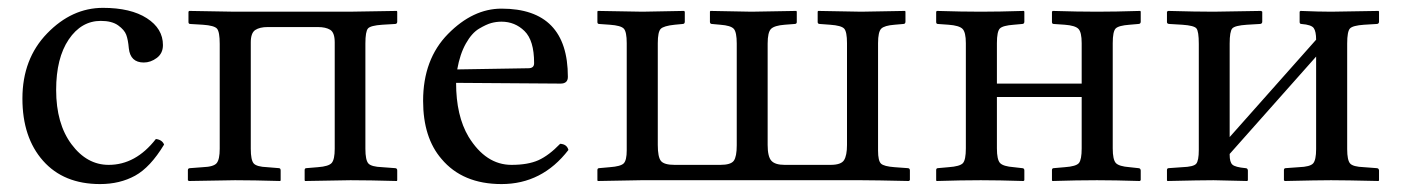

<svg xmlns="http://www.w3.org/2000/svg" viewBox="-20 -459 3569 489"><path d="M397.9 -90.8Q362.8 -32.7 324 -11.5Q285.2 9.8 234.9 9.8Q142.1 9.8 89.6 -49.6Q37.1 -108.9 37.1 -208Q37.1 -309.1 100.1 -374Q163.1 -439 242.2 -439Q313 -439 354 -412.6Q395 -386.2 395 -344.2Q395 -323.2 379.4 -311.5Q363.8 -299.8 346.2 -299.8Q312 -299.8 308.1 -335.9Q306.2 -357.9 301.5 -370.4Q296.9 -382.8 281 -394.3Q265.1 -405.8 236.8 -405.8Q187 -405.8 155 -358.4Q123 -311 123 -230Q123 -144 162.1 -91.6Q201.2 -39.1 256.8 -39.1Q325.7 -39.1 377 -105Q393.1 -103 397.9 -90.8Z M539.6 -347.2Q539.6 -377.9 532.7 -386Q525.9 -394 496.6 -396L464.8 -397.9Q460 -397.9 460 -402.8V-429.2L461.9 -431.2L577.6 -429.2H869.6L990.7 -431.2L991.7 -429.2V-403.8Q991.7 -397.9 985.8 -397.9L953.6 -396Q923.8 -394 917.2 -386.5Q910.6 -378.9 910.6 -348.1V-80.1Q910.6 -51.3 918.2 -42.7Q925.8 -34.2 953.6 -33.2L985.8 -30.8Q991.7 -30.8 991.7 -24.9V0L990.7 2Q918.9 0 872.6 0L756.8 2L755.9 0V-25.9Q755.9 -30.8 760.7 -30.8L789.6 -33.2Q817.4 -35.2 825 -44.2Q832.5 -53.2 832.5 -80.1V-351.1Q832.5 -376 821 -383.1Q809.6 -390.1 789.6 -390.1H661.6Q641.6 -390.1 630.1 -382.6Q618.7 -375 618.7 -351.1V-80.1Q618.7 -51.3 626.2 -42.7Q633.8 -34.2 660.6 -33.2L689.9 -30.8Q694.8 -30.8 694.8 -24.9V0L693.8 2Q624 0 578.6 0L460.9 2L458.5 0V-25.9Q458.5 -30.8 464.8 -30.8L496.6 -33.2Q524.4 -34.2 532 -43.7Q539.6 -53.2 539.6 -80.1Z M1144.5 -282.2 1325.7 -285.2Q1340.8 -285.2 1340.3 -298.8Q1340.3 -356 1315.9 -379.9Q1291.5 -403.8 1257.3 -403.8Q1244.1 -403.8 1231.4 -400.4Q1218.8 -397 1200.2 -386Q1181.6 -375 1166.5 -348.1Q1151.4 -321.3 1144.5 -282.2ZM1406.7 -92.8Q1423.8 -91.8 1427.7 -77.1Q1360.8 9.8 1257.3 9.8Q1158.2 9.8 1104.5 -54.2Q1057.6 -108.4 1057.6 -202.1Q1057.6 -308.1 1121.1 -372.6Q1184.6 -437 1257.3 -437Q1426.3 -437 1426.3 -263.2Q1426.3 -246.1 1407.7 -246.1L1141.6 -248Q1141.6 -164.1 1173.3 -110.8Q1217.3 -39.1 1282.7 -39.1Q1324.7 -39.1 1351.3 -51Q1377.9 -63 1406.7 -92.8Z M2216.3 -349.1V-75.2Q2216.3 -49.3 2223.9 -42.2Q2231.4 -35.2 2258.3 -33.2L2291.5 -30.8Q2297.4 -30.8 2297.4 -24.9V0L2294.4 2Q2206.5 0 2174.3 0H1612.3L1502.4 2L1501.5 0V-25.9Q1501.5 -30.8 1506.3 -30.8L1533.2 -33.2Q1561 -35.2 1568.6 -43Q1576.2 -50.8 1576.2 -76.2V-349.1Q1576.2 -377.9 1568.8 -386Q1561.5 -394 1533.2 -396L1506.3 -397.9Q1501.5 -397.9 1501.5 -402.8V-429.2L1502.4 -431.2L1616.2 -429.2L1722.2 -431.2L1724.1 -429.2V-403.8Q1724.1 -397.9 1718.3 -397.9L1698.2 -396Q1670.4 -393.1 1662.8 -385.5Q1655.3 -377.9 1655.3 -349.1V-89.8Q1655.3 -59.1 1663.3 -49.1Q1671.4 -39.1 1698.2 -39.1H1814.5Q1841.3 -39.1 1848.9 -49.6Q1856.4 -60.1 1856.4 -88.9V-348.1Q1856.4 -377 1848.9 -385.5Q1841.3 -394 1814.5 -396L1793.5 -397.9Q1788.6 -397.9 1788.1 -402.8V-429.2L1789.1 -431.2L1894 -429.2L2008.3 -431.2L2009.3 -429.2V-402.8Q2009.3 -397.9 2003.4 -397.9L1978.5 -396Q1952.6 -394 1943.8 -385.5Q1935.1 -377 1935.1 -348.1V-89.8Q1935.1 -60.1 1944.6 -49.6Q1954.1 -39.1 1978.5 -39.1H2095.2Q2122.1 -39.1 2129.6 -51Q2137.2 -63 2137.2 -89.8V-349.1Q2137.2 -377.9 2130.1 -386Q2123 -394 2094.2 -396L2068.4 -397.9Q2062.5 -397.9 2062.5 -402.8V-429.2L2063.5 -431.2L2173.3 -429.2L2285.2 -431.2L2286.1 -429.2V-403.8Q2286.1 -397.9 2280.3 -397.9L2258.3 -396Q2232.4 -394 2224.4 -386Q2216.3 -377.9 2216.3 -349.1Z M2734.9 -81.1V-211.9H2519V-81.1Q2519 -52.2 2527.1 -43.7Q2535.2 -35.2 2562 -33.2L2583 -30.8Q2588.9 -30.8 2588.9 -24.9V0L2586.9 2Q2522.9 0 2478 0Q2429.2 0 2365.2 2L2364.3 0V-25.9Q2364.3 -30.8 2369.1 -30.8L2396 -33.2Q2424.8 -35.2 2432.4 -43.5Q2439.9 -51.8 2439.9 -81.1V-349.1Q2439.9 -377 2431.4 -385.5Q2422.9 -394 2396 -396L2369.1 -397.9Q2364.3 -397.9 2364.3 -402.8V-429.2L2366.2 -431.2Q2430.2 -429.2 2478 -429.2Q2523.9 -429.2 2587.9 -431.2L2588.9 -429.2V-403.8Q2588.9 -397.9 2583 -397.9L2562 -396Q2534.2 -394 2526.6 -386.5Q2519 -378.9 2519 -349.1V-246.1H2734.9V-349.1Q2734.9 -377 2726.6 -385.5Q2718.3 -394 2691.9 -396L2664.1 -397.9Q2659.2 -397.9 2659.2 -402.8V-429.2L2661.1 -431.2Q2725.1 -429.2 2773.9 -429.2Q2819.8 -429.2 2884.3 -431.2L2885.3 -429.2V-403.8Q2885.3 -397.9 2878.9 -397.9L2856.9 -396Q2829.1 -394 2821.5 -386.5Q2814 -378.9 2814 -349.1V-81.1Q2814 -52.2 2822 -43.7Q2830.1 -35.2 2856.9 -33.2L2878.9 -30.8Q2884.8 -30.8 2885.3 -24.9V0L2882.8 2Q2818.8 0 2773.9 0Q2724.1 0 2660.2 2L2659.2 0V-25.9Q2659.2 -30.8 2664.1 -30.8L2691.9 -33.2Q2720.7 -35.2 2727.8 -43.7Q2734.9 -52.2 2734.9 -81.1Z M3070.8 -429.2Q3070.8 -429.2 3191.9 -431.2L3194.8 -429.2V-403.8Q3194.8 -397.9 3188 -397.9L3155.8 -396Q3125 -394 3118.4 -386.5Q3111.8 -378.9 3111.8 -348.1V-109.9L3332 -357.9Q3332 -378.9 3325.9 -387.5Q3319.8 -396 3294.9 -397.9Q3290 -397.9 3290 -402.8V-429.2L3292 -431.2Q3339.8 -429.2 3370.1 -429.2L3491.2 -431.2L3492.2 -429.2V-403.8Q3492.2 -397.9 3485.8 -397.9L3454.1 -396Q3425.3 -394 3418.2 -386.5Q3411.1 -378.9 3411.1 -348.1V-79.1Q3411.1 -51.3 3418.5 -42.7Q3425.8 -34.2 3454.1 -33.2L3485.8 -30.8Q3491.7 -30.8 3492.2 -24.9V0L3491.2 2Q3405.3 0 3370.1 0Q3337.9 0 3252 2L3250 0V-25.9Q3250 -30.8 3254.9 -30.8L3288.1 -33.2Q3316.9 -34.2 3324.5 -43Q3332 -51.8 3332 -79.1V-314.9L3111.8 -66.9V-64.9Q3111.8 -45.9 3118.9 -39.6Q3126 -33.2 3151.9 -30.8Q3157.7 -30.8 3158.2 -24.9V0L3156.7 2L3070.8 0Q3038.6 0 2953.1 2L2952.1 0V-25.9Q2952.1 -30.8 2957 -30.8L2991.2 -33.2Q3020 -34.2 3026.6 -42Q3033.2 -49.8 3033.2 -77.1V-347.2Q3033.2 -379.4 3027.1 -386.7Q3021 -394 2991.2 -396L2959 -397.9Q2952.1 -397.9 2952.1 -402.8V-429.2L2955.1 -431.2Q3025.9 -429.2 3070.8 -429.2Z"/></svg>

Font: Linux Libertine Capitals
Style: Small Caps
Weight: 400
Designer: Philipp H. Poll
Foundry: Philipp H. Poll
Version: Version 5.1.3